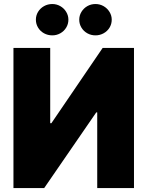

<svg xmlns="http://www.w3.org/2000/svg" viewBox="-20 -949 744 969"><path d="M233.4 -707V-327.1H239.3L498 -707H656.2V0H470.7V-381.8H465.8L203.1 0H47.9V-707ZM161.1 -849.6Q161.1 -871.1 172.1 -889.2Q183.1 -907.2 202.1 -918Q221.2 -928.7 244.1 -928.7Q265.6 -928.7 284.4 -918Q303.2 -907.2 314.2 -888.9Q325.2 -870.6 325.2 -849.6Q325.2 -828.1 314.2 -809.8Q303.2 -791.5 284.4 -781Q265.6 -770.5 244.1 -770.5Q221.2 -770.5 202.1 -781Q183.1 -791.5 172.1 -809.8Q161.1 -828.1 161.1 -849.6ZM379.9 -849.6Q379.9 -870.6 390.9 -888.9Q401.9 -907.2 420.7 -918Q439.5 -928.7 461.9 -928.7Q483.9 -928.7 502.7 -918Q521.5 -907.2 532.7 -888.9Q543.9 -870.6 543.9 -849.6Q543.9 -828.1 533 -809.8Q522 -791.5 502.9 -781Q483.9 -770.5 461.9 -770.5Q439.5 -770.5 420.7 -781Q401.9 -791.5 390.9 -809.8Q379.9 -828.1 379.9 -849.6Z"/></svg>

Font: Pretendard GOV Black
Style: Regular
Weight: 900
Designer: Base glyphs from Inter by Rasmus Andersson; Hangeul glyphs from Noto Sans CJK(Source Han Sans) by Jang Soo-young and Kan
Foundry: Kil Hyung-jin
Version: Version 1.309